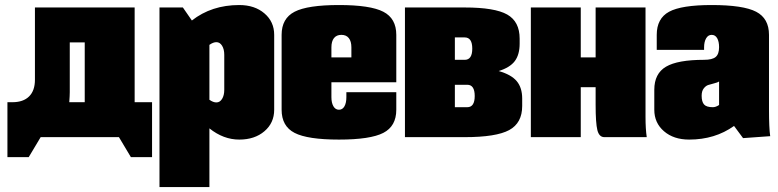

<svg xmlns="http://www.w3.org/2000/svg" viewBox="-20 -550 3119 770"><path d="M120.1 -520H520V-140.1H589.8V80.1H504.9L457 0H355H143.1L95.2 80.1H9.8V-140.1H29.8Q73.2 -140.1 96.7 -163.3Q120.1 -186.5 120.1 -230ZM259.8 -379.9V-180.2Q259.8 -166.5 257.8 -140.1H319.8V-379.9Z M619.6 -520H713.4L749.5 -467.8Q828.6 -529.8 939.5 -529.8Q1001.5 -529.8 1040.5 -496.3Q1079.6 -462.9 1079.6 -410.2V-109.9Q1079.6 -57.1 1040.5 -23.7Q1001.5 9.8 939.5 9.8Q876 9.8 819.8 -35.2V200.2H619.6ZM819.8 -370.1V-149.9Q835 -139.2 847.7 -139.2Q861.8 -139.2 870.6 -153.3Q879.4 -167.5 879.4 -189.9V-330.1Q879.4 -352.5 870.6 -366.7Q861.8 -380.9 847.7 -380.9Q835 -380.9 819.8 -370.1Z M1309.1 -319.8H1389.2V-359.9Q1389.2 -384.3 1378.9 -397.2Q1368.7 -410.2 1349.1 -410.2Q1329.6 -410.2 1319.3 -397.2Q1309.1 -384.3 1309.1 -359.9ZM1309.1 -220.2V-160.2Q1309.1 -137.7 1317.1 -123.8Q1325.2 -109.9 1339.4 -109.9Q1353.5 -109.9 1361.3 -123.5Q1369.1 -137.2 1369.1 -160.2V-180.2H1569.3V-109.9Q1569.3 -43.9 1517.3 -17.1Q1465.3 9.8 1339.4 9.8Q1213.4 9.8 1161.4 -17.1Q1109.4 -43.9 1109.4 -109.9V-410.2Q1109.4 -476.1 1161.4 -502.9Q1213.4 -529.8 1339.4 -529.8Q1465.3 -529.8 1517.3 -502.9Q1569.3 -476.1 1569.3 -410.2V-220.2Z M1804.2 -310.1H1843.8Q1874 -310.1 1874 -355Q1874 -399.9 1843.8 -399.9H1804.2ZM1604 -520H1843.8Q1964.4 -520 2014.2 -491.7Q2064 -463.4 2064 -395V-375Q2064 -331.1 2044.7 -305.2Q2025.4 -279.3 1980 -265.1Q2029.8 -251 2052 -224.9Q2074.2 -198.7 2074.2 -154.8V-125Q2074.2 -56.6 2022 -28.3Q1969.7 0 1843.8 0H1604ZM1804.2 -120.1H1854Q1883.8 -120.1 1883.8 -165Q1883.8 -210 1854 -210H1804.2Z M2108.9 -520H2309.1V-319.8H2368.7V-520H2568.8V-80.1Q2568.8 -33.2 2573.7 0H2403.8Q2382.8 0 2375.7 -28.1Q2368.7 -56.2 2368.7 -129.9V-200.2H2309.1V0H2108.9Z M2613.8 -350.1V-410.2Q2613.8 -476.1 2663.3 -502.9Q2712.9 -529.8 2834 -529.8Q2960.9 -529.8 3012.5 -502.9Q3064 -476.1 3064 -410.2V-109.9Q3064 -37.1 3068.8 -3.9L2960 3.9L2923.8 -44.9Q2847.2 9.8 2743.7 9.8Q2681.6 9.8 2642.8 -23.7Q2604 -57.1 2604 -109.9V-189.9Q2604 -254.9 2650.9 -282.5Q2697.8 -310.1 2803.7 -310.1Q2836.4 -310.1 2850.1 -321.5Q2863.8 -333 2863.8 -360.8Q2863.8 -383.3 2856.2 -396.7Q2848.6 -410.2 2834 -410.2Q2819.8 -410.2 2811.8 -396.2Q2803.7 -382.3 2803.7 -359.9V-350.1ZM2863.8 -128.9V-223.1Q2857.9 -219.2 2844.2 -215.8Q2830.6 -212.4 2820.6 -209.2Q2810.5 -206.1 2802.2 -195.3Q2793.9 -184.6 2793.9 -166Q2793.9 -142.1 2803.5 -131.1Q2813 -120.1 2838.9 -120.1Q2850.6 -120.1 2863.8 -128.9Z"/></svg>

Font: Mikodacs
Style: Regular
Weight: 400
Designer: gluk (gluksza@wp.pl)
Foundry: gluk (gluksza@wp.pl)
Version: Version 0.28